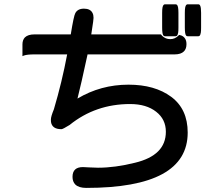

<svg xmlns="http://www.w3.org/2000/svg" viewBox="-20 -810 1040 910"><path d="M748.5 -749Q748.5 -765.6 750.2 -774.4Q752 -783.2 755.1 -786.4Q758.3 -789.6 761.7 -789.6H812.5Q815.9 -789.6 819.3 -786.6Q825.7 -779.8 825.7 -749V-679.7Q825.7 -662.6 824.5 -655.8Q823.2 -648.9 822 -646Q820.8 -643.1 819.3 -641.1Q815.9 -638.2 812.5 -638.2H761.7Q758.3 -638.2 754.9 -641.1Q748.5 -647.9 748.5 -679.7ZM856 -749Q856 -765.6 857.7 -774.4Q859.4 -783.2 862.5 -786.4Q865.7 -789.6 869.1 -789.6H919.9Q925.8 -789.6 928.7 -783.2Q933.1 -774.9 933.1 -749V-679.7Q933.1 -662.6 931.9 -655.8Q930.7 -648.9 929.4 -646Q928.2 -643.1 926.8 -641.1Q923.3 -638.2 919.9 -638.2H869.1Q865.7 -638.2 862.3 -641.1Q856 -647.9 856 -679.7ZM869.6 -181.6Q869.6 80.6 388.7 80.6Q353.5 80.6 336.9 64.5Q323.7 50.8 323.7 28.3Q323.7 -18.1 373 -18.1Q375.5 -18.1 402.6 -16.6Q429.7 -15.1 444.3 -15.1Q525.9 -15.1 619.6 -38.6Q692.9 -56.2 729.5 -92.8Q766.1 -129.4 766.1 -185.5Q766.1 -244.6 720.2 -280.3Q673.8 -316.9 596.7 -316.9Q432.6 -316.9 310.1 -217.8Q277.8 -197.8 271.5 -197.8Q271 -197.8 270.5 -197.8Q227.1 -197.8 221.7 -231.9Q221.2 -236.3 221.2 -243.2Q221.2 -257.8 235.4 -292Q273.9 -421.9 298.3 -552.2H143.6Q108.4 -552.2 93.8 -546.9L86.4 -543.9V-599.6Q86.4 -620.6 98.1 -632.8Q112.8 -647 143.6 -647H315.4Q329.6 -734.9 336.9 -747.6Q348.1 -769 377.9 -769Q408.2 -769 418.5 -748.5Q423.3 -739.3 423.3 -725.6V-725.1L421.4 -706.1L412.6 -647H742.7Q746.6 -642.6 748.5 -640.1Q764.6 -624.5 787.1 -624.5Q810.1 -624.5 827.1 -642.6L829.1 -644.5Q836.4 -643.1 839.8 -641.6Q863.8 -631.3 863.8 -600.6Q863.8 -578.6 851.6 -566.4Q837.4 -552.2 807.6 -552.2H395Q363.3 -405.3 347.2 -342.8Q457.5 -408.7 588.9 -408.7Q713.9 -408.7 791.5 -351.1Q869.6 -293 869.6 -181.6Z"/></svg>

Font: YuPearl-Medium
Style: Medium
Weight: 500
Designer: Max Yao
Foundry: Max-Everyday
Version: Version 1.011; ttfautohint (v1.8.3)